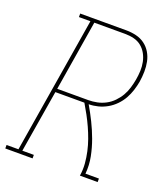

<svg xmlns="http://www.w3.org/2000/svg" viewBox="-172 -830 807 926"><g transform="rotate(20 231.5 -367.5)"><path d="M-37 0V-18H24L139 -717H80V-735H317Q343 -735 368 -729Q393 -723 412.5 -708.5Q432 -694 444.5 -673Q457 -652 462 -627.5Q467 -603 466.5 -577Q466 -551 462 -525Q458 -502 450.5 -478.5Q443 -455 431 -433.5Q419 -412 401 -393.5Q383 -375 361 -362.5Q339 -350 315 -344Q291 -338 268 -338Q289 -302 307.5 -264.5Q326 -227 340.5 -187.5Q355 -148 363.5 -105.5Q372 -63 368 -18H437V0H346Q351 -32 348.5 -62.5Q346 -93 339.5 -122.5Q333 -152 323 -180Q313 -208 301 -234.5Q289 -261 275 -287Q261 -313 246 -338H97L44 -18H103V0ZM100 -356H259Q281 -356 303.5 -360.5Q326 -365 347 -376Q368 -387 385 -404.5Q402 -422 413.5 -442Q425 -462 431.5 -484Q438 -506 442 -528Q446 -551 447 -574Q448 -597 443.5 -619Q439 -641 428.5 -660Q418 -679 401.5 -692.5Q385 -706 363 -711.5Q341 -717 317 -717H159Z"/></g></svg>

Font: Iosevka Curly Slab Thin
Style: Italic
Weight: 100
Italic angle: -9°
Monospace: yes
Designer: Belleve Invis
Foundry: Belleve Invis
Version: Version 22.1.2; ttfautohint (v1.8.4)